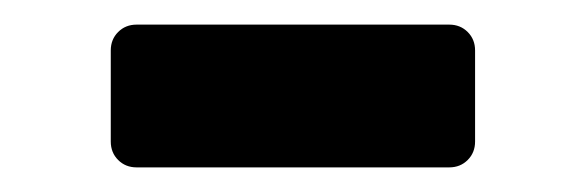

<svg xmlns="http://www.w3.org/2000/svg" viewBox="-20 -606 478 156"><path d="M70 -491V-565Q70 -574 76 -580Q82 -586 91 -586H345Q354 -586 360 -580Q366 -574 366 -565V-491Q366 -482 360 -476Q354 -470 345 -470H91Q82 -470 76 -476Q70 -482 70 -491Z"/></svg>

Font: Miriam Libre
Style: Bold
Weight: 700
Designer: Michal Sahar
Foundry: Hagilda
Version: Version 1.001